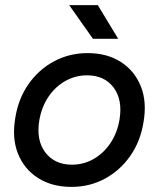

<svg xmlns="http://www.w3.org/2000/svg" viewBox="-20 -720 622 752"><path d="M260 12Q184 12 129.5 -22.5Q75 -57 50.5 -118Q26 -179 40 -259Q52 -334 92 -391Q132 -448 192 -480Q252 -512 323 -512Q399 -512 453 -477.5Q507 -443 531.5 -382Q556 -321 542 -241Q530 -166 490 -109Q450 -52 390.5 -20Q331 12 260 12ZM262 -75Q308 -75 347 -97.5Q386 -120 412.5 -159.5Q439 -199 448 -251Q461 -329 425 -377Q389 -425 321 -425Q275 -425 235.5 -402.5Q196 -380 169.5 -340.5Q143 -301 134 -249Q121 -171 157.5 -123Q194 -75 262 -75ZM344 -568 251 -700H363L443 -568Z"/></svg>

Font: Figtree Medium
Style: Italic
Weight: 500
Italic angle: -9.5°
Foundry: Erik Kennedy
Version: Version 2.001; ttfautohint (v1.8.4.7-5d5b);gftools[0.9.27]